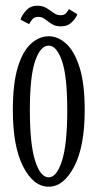

<svg xmlns="http://www.w3.org/2000/svg" viewBox="-20 -658 352 688"><path d="M154.5 11Q100 11 63 -61Q26 -133 26 -263.5Q26 -359 43.8 -417Q61.5 -475 91 -501.5Q120.5 -528 154.5 -528Q188 -528 217.2 -501.5Q246.5 -475 265 -417Q283.5 -359 283.5 -263.5Q283.5 -133 245.8 -61Q208 11 154.5 11ZM154.5 -22.5Q183 -22.5 202 -81.5Q221 -140.5 221 -263.5Q221 -385 202 -439.8Q183 -494.5 154.5 -494.5Q125 -494.5 106 -439.8Q87 -385 87 -263.5Q87 -140.5 106 -81.5Q125 -22.5 154.5 -22.5ZM198 -563.5Q178.5 -563.5 165.5 -572Q152.5 -580.5 141.8 -589Q131 -597.5 118 -597.5Q102.5 -597.5 94.8 -587.5Q87 -577.5 84.5 -571.5L53.5 -587.5Q57 -601.5 72.8 -619.5Q88.5 -637.5 113.5 -637.5Q133.5 -637.5 147 -629Q160.5 -620.5 172 -612Q183.5 -603.5 197.5 -603.5Q210.5 -603.5 217.2 -611.2Q224 -619 227 -625.5L257 -607Q253.5 -595 238.2 -579.2Q223 -563.5 198 -563.5Z"/></svg>

Font: Imbue 10pt Light
Style: Regular
Weight: 300
Designer: Tyler Finck
Foundry: Etcetera Type Company
Version: Version 1.102; ttfautohint (v1.8.3)